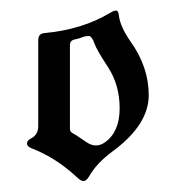

<svg xmlns="http://www.w3.org/2000/svg" viewBox="-20 -738 331 358"><path d="M38.1 -480Q51.3 -486.8 51.3 -502.9V-662.6Q51.3 -675.3 62.5 -676.3Q132.8 -682.6 185.1 -713.9Q192.4 -718.3 196.5 -718.3Q200.7 -718.3 201.7 -709Q204.1 -688.5 222.7 -661.6Q257.3 -613.8 257.3 -560.5Q257.3 -504.9 189 -455.1Q160.6 -434.1 146.5 -409.7Q141.1 -400.4 135.7 -400.4Q130.4 -400.4 122.1 -408.7Q83.5 -444.3 39.1 -461.4Q30.3 -464.8 30.3 -470.5Q30.3 -476.1 38.1 -480ZM110.4 -498Q110.4 -491.7 116.2 -489.3Q119.6 -487.8 141.6 -472.7Q150.4 -466.8 158.9 -466.8Q167.5 -466.8 175.8 -472.7Q203.1 -492.2 203.1 -535.9Q203.1 -579.6 181.4 -612.8Q159.7 -646 156.2 -656.7Q151.4 -670.9 145.3 -670.9Q139.2 -670.9 133.3 -668.5Q127.4 -666 118.9 -664.3Q110.4 -662.6 110.4 -653.3Z"/></svg>

Font: UnifrakturMaguntia17
Style: Book
Weight: 400
Designer: j. 'mach' wust, Gerrit Ansmann, Georg Duffner, based on a font by Peter Wiegel, original typeface by Carl Albert Fahrenw
Version: Version 2017-03-19